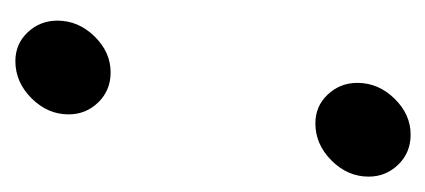

<svg xmlns="http://www.w3.org/2000/svg" viewBox="-176 -384 567 256"><g transform="rotate(-90 108.0 -255.5)"><path d="M72 -119Q95 -119 110.5 -102.5Q126 -86 126 -63Q126 -35 105 -13.5Q84 8 57 8Q33 8 17 -8.5Q1 -25 1 -48Q1 -76 22.5 -97.5Q44 -119 72 -119ZM155 -519Q178 -519 193.5 -502.5Q209 -486 209 -463Q209 -435 188 -413.5Q167 -392 140 -392Q116 -392 100 -408.5Q84 -425 84 -448Q84 -476 105.5 -497.5Q127 -519 155 -519Z"/></g></svg>

Font: Red Hat Display Medium
Style: Italic
Weight: 500
Italic angle: -12°
Designer: Pentagram / MCKL
Foundry: Pentagram / MCKL
Version: Version 1.003; Red Hat Display Medium Italic